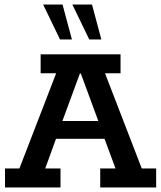

<svg xmlns="http://www.w3.org/2000/svg" viewBox="-20 -821 706 841"><path d="M2 0V-83H65L226 -500H158V-583H508V-500H440L601 -83H664V0H419V-83H486L426 -245L462 -213H206L237 -245L178 -83H245V0ZM243 -263 225 -291H437L421 -263L334 -499H330ZM371 -648 297 -801H383L424 -648ZM243 -648 169 -801H254L295 -648Z"/></svg>

Font: Rokkitt SemiBold
Style: Regular
Weight: 600
Designer: Vernon Adams
Foundry: Vernon Adams
Version: Version 3.103